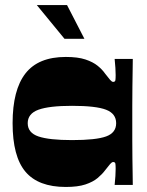

<svg xmlns="http://www.w3.org/2000/svg" viewBox="-20 -734 583 762"><path d="M241 8Q132 8 81 -52.5Q30 -113 30 -245Q30 -377 81 -442.5Q132 -508 241 -508Q289 -508 319 -498Q349 -488 367.5 -473Q386 -458 397 -442Q410 -425 417 -417Q424 -409 429 -409Q437 -409 438 -416Q439 -423 439 -436Q439 -447 438 -464.5Q437 -482 435 -500H507Q507 -489 506.5 -459Q506 -429 505.5 -390Q505 -351 505 -312.5Q505 -274 505 -245Q505 -217 505 -179.5Q505 -142 505.5 -105Q506 -68 506.5 -39.5Q507 -11 507 0H435Q437 -18 438 -35.5Q439 -53 439 -64Q439 -77 438 -84Q437 -91 429 -91Q424 -91 417 -83Q410 -75 397 -58Q386 -43 367.5 -27.5Q349 -12 319 -2Q289 8 241 8ZM266 -178Q361 -178 401 -192.5Q441 -207 441 -245Q441 -283 401 -298.5Q361 -314 266 -314Q175 -314 132.5 -298.5Q90 -283 90 -245Q90 -207 132.5 -192.5Q175 -178 266 -178ZM236 -580 126 -714H246L315 -580Z"/></svg>

Font: Ojuju ExtraLight ExtraBold
Style: Regular
Weight: 800
Version: Version 1.000